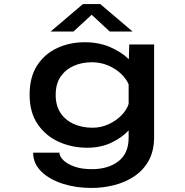

<svg xmlns="http://www.w3.org/2000/svg" viewBox="-20 -720 915 950"><path d="M411 11Q336.5 11 271.5 -18Q206.5 -47 166.5 -105.5Q126.5 -164 126.5 -251.5Q126.5 -339 164 -396.5Q201.5 -454 263.5 -482.5Q325.5 -511 399.5 -511Q469 -511 524.8 -487Q580.5 -463 617.5 -427L619.5 -500H742.5V-41.5Q742.5 25 716.8 72.8Q691 120.5 646.8 150.8Q602.5 181 547 195.5Q491.5 210 432 210Q355 210 289.5 188.8Q224 167.5 184 128.2Q144 89 144 35.5H274Q274 53 292.8 72Q311.5 91 347.5 104Q383.5 117 435 117Q515 117 565.8 78Q616.5 39 616.5 -38.5V-74.5Q582 -38 530 -13.5Q478 11 411 11ZM255.5 -250.5Q255.5 -196.5 280.2 -160.2Q305 -124 346.5 -106Q388 -88 437.5 -88Q479.5 -88 516.8 -105Q554 -122 580.5 -149Q607 -176 616.5 -206V-302.5Q604.5 -331 577.8 -356Q551 -381 514 -396.5Q477 -412 434.5 -412Q385.5 -412 345 -394.2Q304.5 -376.5 280 -340.8Q255.5 -305 255.5 -250.5ZM230.5 -564 390.5 -700H476L636 -564H523L433.5 -647L343.5 -564Z"/></svg>

Font: Trispace SemiExpanded Medium
Style: Regular
Weight: 500
Width: 6
Designer: Tyler Finck
Foundry: Etcetera Type Company
Version: Version 1.210; ttfautohint (v1.8.3)